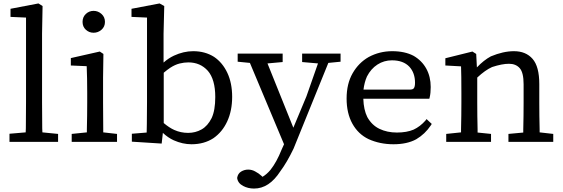

<svg xmlns="http://www.w3.org/2000/svg" viewBox="-20 -823 3265 1114"><path d="M129 -55Q129 -67 130 -79L131 -231V-721L41 -725V-736V-763V-772L203 -803L227 -788L224 -628V-230Q224 -196 224.5 -156Q225 -116 225 -79Q226 -66 226 -55L317 -46V0H35V-37V-47Z M589 -696Q589 -668 569 -650.5Q549 -633 523 -633Q497 -633 478 -650.5Q459 -668 459 -696Q459 -724 478 -742Q497 -760 523 -760Q549 -760 569 -742Q589 -724 589 -696ZM578 -373V-228L579 -73Q579 -63 579 -55L659 -46V0H396V-46L484 -55Q484 -63 484 -73Q486 -152 486 -228V-284Q486 -372 483 -439L391 -443V-453V-478V-486L559 -524L580 -510Z M930 -109Q962 -82 991 -69Q1029 -52 1071.5 -52Q1114 -52 1149.5 -72Q1185 -92 1208 -138Q1229 -183 1229 -260Q1229 -362 1186 -412Q1142 -461 1073 -461Q1048 -461 1022 -454.5Q996 -448 968 -430Q950 -418 930 -401ZM831 -54Q832 -78 832 -105L833 -231V-721L743 -725V-736V-763V-772L906 -803L933 -788L929 -628V-460Q957 -485 989 -500Q1045 -526 1101 -526Q1170 -526 1222 -493Q1271 -460 1299 -400.5Q1327 -341 1327 -261Q1327 -181 1298.5 -119Q1270 -57 1218 -21Q1164 14 1091 14Q1040 14 988 -9Q955 -24 925 -52L918 10L745 -1V-47Z M1454 271Q1419 271 1391 256Q1360 240 1356 210V209Q1360 184 1379 172.5Q1398 161 1420 161Q1442 161 1461 172Q1482 183 1498 198L1503 203Q1527 189 1549 163Q1585 118 1614 45L1628 14L1430 -458L1359 -465V-475V-512H1620V-473V-463L1532 -455L1682 -82L1758 -264L1825 -455L1733 -463V-512H1956V-465L1885 -458L1683 40Q1645 119 1607 170Q1574 221 1536 246Q1498 271 1454 271Z M2089 -303H2356Q2376 -303 2381 -311Q2388 -320 2388 -343Q2388 -400 2355 -436Q2320 -473 2254 -473Q2208 -473 2170 -448.5Q2132 -424 2109 -379Q2094 -345 2089 -303ZM2485 -104 2480 -96Q2446 -45 2395 -15Q2342 14 2263 14Q2184 14 2118 -16Q2058 -45 2024.5 -105.5Q1991 -166 1991 -251.5Q1991 -337 2026 -398Q2061 -459 2119 -492Q2182 -526 2255.5 -526Q2329 -526 2380 -499Q2428 -471 2453.5 -424.5Q2479 -378 2479 -318Q2479 -282 2473 -258L2471 -250H2088Q2090 -186 2111 -144Q2137 -97 2181.5 -75.5Q2226 -54 2283 -54Q2340 -54 2380 -71Q2418 -89 2448 -123L2455 -132Z M2749 -373V-227Q2749 -151 2751 -73V-54L2829 -46V-36V0H2569V-36V-46L2655 -55V-73Q2657 -152 2657 -228V-284Q2657 -389 2655 -438L2564 -443V-453V-477V-485L2721 -524L2743 -510L2747 -432Q2787 -474 2828 -496Q2900 -526 2962 -526Q3031 -526 3070 -481.5Q3109 -437 3109 -335V-228Q3109 -151 3111 -72V-55L3190 -46V-36V0H2930V-46L3016 -54V-72Q3018 -150 3018 -227V-334Q3018 -402 2995.5 -427.5Q2973 -453 2933 -453Q2893 -453 2835 -434Q2795 -416 2749 -373Z"/></svg>

Font: Early Summer Mincho Screen
Style: Regular
Weight: 400
Designer: GuiWonder
Version: Version 1.002